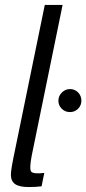

<svg xmlns="http://www.w3.org/2000/svg" viewBox="-20 -750 349 776"><path d="M263 -297Q243 -297 229.5 -310.5Q216 -324 216 -343Q216 -362 230 -376Q244 -390 263 -390Q282 -390 295.5 -376.5Q309 -363 309 -343Q309 -324 295.5 -310.5Q282 -297 263 -297ZM24 -44Q24 -66 41 -145L161 -730H233L108 -120Q98 -67 106 -56.5Q114 -46 159 -51L148 3Q126 6 96 6Q58 6 41 -6Q24 -18 24 -44Z"/></svg>

Font: Nacelle Light
Style: Italic
Weight: 300
Italic angle: -12°
Designer: Sora Sagano
Foundry: Sora Sagano
Version: Version 1.000;FEAKit 1.0